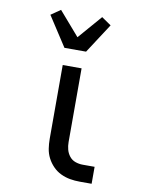

<svg xmlns="http://www.w3.org/2000/svg" viewBox="-86 -832 673 892"><g transform="rotate(10 250.0 -385.5)"><path d="M409 0H353Q329 0 306.5 -4Q284 -8 263 -18Q242 -28 225.5 -45Q209 -62 198.5 -82.5Q188 -103 184.5 -126Q181 -149 181 -172V-520H270V-172Q270 -154 274.5 -137Q279 -120 290 -106Q301 -92 318 -86Q335 -80 353 -80H409ZM175 -600 84 -740 129 -771 226 -659 323 -771 368 -740 277 -600Z"/></g></svg>

Font: Iosevka Bendy Medium
Style: Regular
Weight: 500
Monospace: yes
Designer: Belleve Invis
Foundry: Belleve Invis
Version: Version 30.1.2